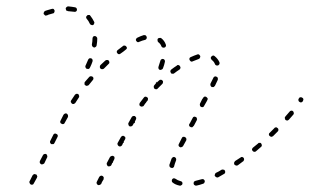

<svg xmlns="http://www.w3.org/2000/svg" viewBox="-20 -573 971 602"><path d="M548 8Q551 7 552 4Q552 2 552 1Q552 -1 551 -2Q550 -3 549 -4Q548 -5 546 -5Q536 -8 531 -12Q528 -14 525 -14Q522 -14 520 -11Q519 -10 519 -9Q518 -7 519 -6Q519 -4 519 -3Q520 -2 521 -1Q529 6 543 9Q546 10 548 8ZM619 2Q621 1 621 -1Q622 -2 622 -3Q622 -5 622 -6Q621 -9 618 -11Q615 -12 612 -11Q602 -8 593 -6Q590 -5 588 -3Q587 0 587 3Q588 4 588 6Q589 7 591 8Q592 8 593 9Q595 9 596 9Q606 7 617 3Q618 3 619 2ZM299 0Q299 0 299 0L297 4Q295 6 292 7Q289 8 287 7Q284 5 283 2Q282 -1 284 -4L291 -18Q293 -21 296 -22Q299 -23 302 -21Q303 -20 304 -19Q305 -18 305 -17Q306 -15 305 -14Q305 -12 305 -11L299 -1Q299 0 299 0ZM97 -19Q97 -21 96 -22Q96 -23 95 -25Q94 -26 92 -26Q90 -28 87 -27Q84 -26 82 -23L73 -5Q72 -4 72 -2Q72 -1 73 1Q73 2 74 3Q75 5 76 5Q79 7 82 6Q85 5 86 2L96 -16Q96 -18 97 -19ZM685 -30Q686 -31 686 -32Q686 -34 686 -35Q686 -37 685 -38Q684 -41 681 -41Q678 -42 675 -41Q666 -35 657 -31Q656 -30 655 -29Q654 -28 654 -26Q653 -25 653 -23Q653 -22 654 -21Q656 -18 659 -17Q662 -16 664 -17Q673 -22 683 -28Q684 -28 685 -30ZM512 -50Q514 -47 517 -47Q518 -46 520 -46Q521 -47 522 -47Q524 -48 525 -49Q526 -50 526 -52Q528 -60 532 -70Q533 -73 532 -76Q531 -79 528 -80Q527 -81 525 -81Q524 -81 522 -80Q521 -80 520 -78Q519 -77 518 -76Q514 -65 511 -56Q511 -53 512 -50ZM333 -62Q333 -63 334 -64Q334 -64 334 -65L338 -73Q339 -75 339 -76Q339 -78 339 -79Q339 -81 338 -82Q337 -83 335 -84Q333 -85 330 -84Q327 -83 325 -81L315 -62Q314 -60 315 -57Q316 -54 318 -52Q320 -52 321 -51Q323 -51 324 -52Q326 -52 327 -53Q328 -54 329 -55L332 -62Q333 -62 333 -62ZM744 -69Q745 -71 745 -72Q746 -74 745 -75Q745 -77 744 -78Q742 -80 739 -81Q736 -81 734 -79Q725 -73 717 -68Q716 -67 715 -65Q714 -64 714 -63Q714 -61 714 -60Q714 -58 715 -57Q717 -55 720 -54Q723 -53 726 -55Q734 -61 742 -67Q744 -68 744 -69ZM128 -85Q127 -88 125 -90Q122 -91 119 -90Q116 -89 115 -87L105 -68Q104 -65 105 -62Q106 -60 109 -58Q111 -57 114 -58Q117 -59 119 -61L128 -80Q129 -82 128 -85ZM801 -117Q801 -120 799 -123Q798 -124 797 -125Q795 -125 794 -125Q793 -125 791 -125Q790 -124 789 -123Q781 -117 773 -110Q771 -108 770 -105Q770 -102 772 -100Q773 -99 774 -98Q776 -97 777 -97Q779 -97 780 -97Q781 -98 783 -99Q790 -105 798 -112Q801 -114 801 -117ZM540 -116Q541 -113 544 -112Q545 -111 547 -111Q548 -111 550 -112Q551 -112 552 -113Q553 -114 554 -115L564 -133Q565 -136 564 -139Q563 -142 560 -143Q559 -144 558 -144Q556 -144 555 -144Q553 -144 552 -143Q551 -142 550 -140L541 -122Q539 -119 540 -116ZM368 -125Q368 -126 368 -127Q368 -128 368 -129L372 -136Q373 -137 373 -139Q373 -140 373 -142Q372 -143 372 -144Q371 -145 369 -146Q367 -148 364 -147Q361 -146 359 -143L349 -125Q349 -124 348 -122Q348 -121 349 -119Q349 -118 350 -117Q351 -116 352 -115Q355 -113 358 -114Q361 -115 363 -118L366 -125Q367 -125 368 -125ZM161 -149Q160 -152 157 -153Q154 -155 151 -154Q148 -153 147 -150L138 -132Q136 -129 137 -126Q138 -123 141 -121Q142 -121 144 -121Q145 -121 147 -121Q148 -122 149 -122Q150 -123 151 -125L160 -143Q162 -146 161 -149ZM853 -166Q853 -169 851 -171Q850 -172 848 -173Q847 -174 846 -174Q844 -174 843 -173Q841 -173 840 -171Q833 -164 826 -157Q823 -155 823 -152Q823 -149 825 -147Q826 -146 828 -145Q829 -144 831 -144Q832 -144 834 -145Q835 -145 836 -146Q844 -154 851 -161Q853 -163 853 -166ZM575 -186 574 -185Q572 -182 573 -179Q574 -176 577 -175Q578 -174 580 -174Q581 -174 583 -174Q584 -175 585 -176Q586 -177 587 -178L588 -179L597 -196Q597 -198 598 -199Q598 -201 597 -202Q597 -203 596 -205Q595 -206 594 -206Q591 -208 588 -207Q585 -206 584 -203ZM402 -187Q403 -188 403 -189Q403 -191 403 -192L406 -198Q407 -200 407 -201Q407 -203 407 -204Q406 -206 405 -207Q404 -208 403 -209Q400 -210 397 -209Q394 -208 393 -206L383 -188Q382 -186 382 -185Q382 -183 383 -182Q383 -180 384 -179Q385 -178 386 -177Q389 -176 392 -177Q395 -178 396 -180L400 -187Q401 -187 402 -187ZM193 -212Q192 -215 189 -217Q186 -218 184 -217Q181 -216 179 -213L170 -195Q168 -192 169 -189Q170 -186 173 -185Q176 -183 179 -184Q182 -185 183 -188L193 -206Q194 -209 193 -212ZM901 -219Q901 -222 899 -224Q897 -225 896 -226Q895 -226 893 -226Q892 -226 890 -225Q889 -224 888 -223Q882 -216 875 -208Q874 -207 873 -205Q873 -204 873 -202Q873 -201 874 -200Q874 -198 875 -197Q878 -195 881 -195Q884 -196 886 -198Q893 -206 900 -214Q902 -216 901 -219ZM614 -262 607 -248Q606 -245 607 -242Q608 -239 610 -238Q612 -237 613 -237Q615 -237 616 -237Q617 -238 619 -239Q620 -240 620 -241L628 -255L630 -259Q631 -260 631 -262Q631 -263 631 -265Q630 -266 629 -267Q628 -268 627 -269Q624 -271 621 -270Q618 -269 617 -266ZM435 -248 436 -249Q436 -249 436 -249Q436 -250 437 -250Q439 -254 443 -258Q444 -260 444 -264Q444 -267 441 -268Q439 -270 436 -270Q433 -270 431 -267Q424 -258 418 -250Q417 -247 417 -244Q418 -241 420 -240Q422 -239 423 -239Q425 -238 426 -239Q427 -239 429 -240Q430 -240 431 -242Q433 -245 435 -248Q435 -248 435 -248ZM228 -270Q229 -271 228 -273Q228 -274 227 -275Q227 -277 225 -278Q223 -279 220 -279Q217 -278 215 -276Q209 -267 203 -258Q202 -257 202 -256Q202 -254 202 -253Q203 -251 204 -250Q204 -249 206 -248Q208 -246 211 -247Q214 -248 216 -250Q221 -258 227 -267Q228 -268 228 -270ZM931 -263Q930 -266 927 -267Q926 -268 924 -268Q923 -268 922 -268Q920 -268 919 -267Q918 -266 917 -264L916 -263Q915 -260 916 -257Q917 -254 920 -253Q921 -252 922 -252Q924 -252 925 -252Q927 -253 928 -254Q929 -255 930 -256V-257Q932 -260 931 -263ZM491 -315Q492 -318 489 -321Q487 -323 484 -323Q481 -323 479 -321Q474 -317 470 -312Q471 -313 471 -314Q471 -315 471 -316Q470 -316 469 -316Q469 -316 469 -316Q469 -316 469 -316Q469 -314 469 -312Q467 -309 464 -306Q462 -304 462 -301Q462 -298 464 -295Q467 -293 470 -293Q473 -293 475 -296Q482 -303 489 -310Q491 -312 491 -315ZM640 -305Q641 -302 644 -300Q645 -300 647 -300Q648 -300 650 -300Q651 -301 652 -302Q653 -303 654 -304Q659 -314 663 -323Q663 -324 663 -326Q663 -327 663 -329Q662 -330 661 -331Q660 -332 658 -333Q656 -334 653 -333Q650 -332 649 -329Q645 -321 640 -311Q639 -308 640 -305ZM273 -327Q273 -330 271 -332Q268 -334 265 -334Q262 -334 260 -332Q253 -324 246 -316Q245 -315 245 -314Q245 -312 245 -311Q245 -309 245 -308Q246 -307 247 -306Q248 -305 250 -304Q251 -304 253 -304Q254 -304 256 -305Q257 -305 258 -306Q264 -314 271 -322Q273 -324 273 -327ZM546 -360Q546 -363 544 -366Q543 -367 542 -368Q541 -369 539 -369Q538 -369 536 -369Q535 -368 534 -367Q526 -362 517 -355Q516 -354 515 -353Q515 -351 514 -350Q514 -348 515 -347Q515 -345 516 -344Q517 -343 518 -342Q519 -342 521 -342Q522 -341 524 -342Q525 -342 526 -343Q535 -350 543 -355Q545 -357 546 -360ZM477 -358Q478 -355 481 -354Q484 -353 487 -355Q490 -356 491 -359Q495 -369 497 -379Q498 -382 496 -385Q495 -387 492 -388Q489 -389 486 -387Q484 -386 483 -383Q480 -374 477 -364Q476 -361 477 -358ZM323 -377Q323 -380 321 -383Q319 -385 316 -385Q312 -385 310 -383Q303 -376 295 -369Q293 -367 293 -363Q293 -360 295 -358Q297 -356 300 -356Q304 -356 306 -358Q313 -365 320 -372Q323 -374 323 -377ZM249 -369 248 -367Q247 -364 248 -362Q249 -359 252 -357Q253 -357 255 -357Q256 -356 258 -357Q259 -357 260 -358Q261 -359 262 -361L263 -363Q267 -371 270 -380Q271 -383 270 -386Q269 -389 266 -390Q263 -391 260 -390Q257 -388 256 -385Q253 -377 249 -369ZM658 -368Q661 -367 664 -368Q666 -369 668 -372Q669 -375 668 -378Q663 -389 653 -397Q651 -399 648 -399Q645 -398 643 -396Q642 -395 641 -393Q641 -392 641 -390Q641 -389 642 -388Q643 -386 644 -385Q651 -380 654 -372Q655 -369 658 -368ZM603 -388Q606 -389 607 -392Q608 -394 608 -397Q607 -399 606 -400Q605 -401 604 -402Q603 -402 601 -403Q600 -403 598 -402Q589 -399 578 -394Q575 -393 574 -390Q573 -387 575 -384Q576 -382 579 -380Q582 -379 585 -381Q594 -385 603 -388ZM378 -422Q378 -425 376 -427Q374 -430 371 -430Q368 -431 366 -429Q358 -423 349 -416Q347 -415 346 -411Q346 -408 348 -406Q350 -403 353 -403Q356 -403 358 -405Q367 -411 374 -417Q377 -419 378 -422ZM490 -424Q493 -423 496 -424Q499 -425 500 -428Q501 -430 500 -433Q496 -445 486 -453Q483 -455 480 -454Q477 -454 475 -452Q473 -449 474 -446Q474 -443 476 -441Q483 -436 486 -428Q487 -425 490 -424ZM270 -427Q272 -425 275 -424Q278 -424 280 -426Q283 -428 283 -431Q285 -442 285 -452Q285 -455 283 -457Q281 -460 277 -460Q274 -460 272 -458Q270 -455 270 -452Q270 -443 268 -433Q268 -430 270 -427ZM439 -451Q441 -454 440 -457Q439 -460 437 -462Q434 -463 431 -463Q421 -460 411 -455Q408 -454 407 -451Q405 -448 407 -445Q408 -443 411 -441Q414 -440 417 -442Q426 -446 435 -448Q438 -449 439 -451ZM266 -495Q269 -493 272 -495Q273 -495 274 -496Q275 -498 275 -499Q276 -500 276 -502Q276 -503 275 -505Q270 -515 263 -524Q262 -525 261 -526Q259 -526 258 -526Q257 -526 255 -526Q254 -525 253 -524Q250 -522 250 -519Q250 -516 252 -514Q258 -507 262 -498Q263 -496 266 -495ZM146 -531Q147 -531 149 -532Q150 -533 150 -534Q151 -536 151 -537Q152 -539 151 -540Q150 -543 148 -545Q145 -546 142 -545Q135 -543 128 -541Q124 -540 122 -539Q119 -538 118 -535Q116 -532 117 -529Q118 -528 119 -527Q120 -526 121 -525Q122 -524 124 -524Q125 -524 127 -525Q129 -525 132 -527Q139 -529 146 -531ZM218 -537Q221 -538 221 -541Q222 -543 221 -544Q221 -546 220 -547Q220 -548 218 -549Q217 -550 216 -550Q205 -552 194 -553Q191 -553 189 -551Q186 -549 186 -546Q186 -544 187 -543Q187 -541 188 -540Q189 -539 191 -539Q192 -538 193 -538Q204 -537 213 -536Q216 -535 218 -537Z"/></svg>

Font: FRB American Cursive Dashed Extralight
Style: Italic
Weight: 200
Italic angle: -25°
Version: Version 2.0;Modular Font Editor K font №1